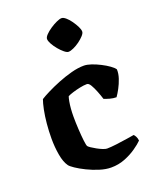

<svg xmlns="http://www.w3.org/2000/svg" viewBox="-140 -830 742 913"><g transform="rotate(-20 231.5 -374.0)"><path d="M263.5 0Q236.5 0 205.5 -9.8Q174.5 -19.5 146 -33.5Q117.5 -47.5 97.5 -61Q77.5 -74.5 72.5 -82Q57 -103.5 50 -143.2Q43 -183 43 -226Q43 -264 46.5 -301Q50 -338 56.2 -368.8Q62.5 -399.5 69 -417Q83.5 -426.5 111 -440.2Q138.5 -454 172.8 -467.8Q207 -481.5 241.8 -490.8Q276.5 -500 306 -500Q321.5 -500 343 -492.8Q364.5 -485.5 386.5 -474.2Q408.5 -463 425.2 -451Q442 -439 448 -429.5Q449 -408 441 -384.2Q433 -360.5 422 -340Q411 -319.5 401 -305.5Q384.5 -305.5 367.8 -310.2Q351 -315 340 -319.5Q334 -339 325.5 -360.5Q317 -382 308 -397.2Q299 -412.5 289.5 -412.5Q274 -412.5 253.8 -408.2Q233.5 -404 216 -398.5Q198.5 -393 189 -388Q186 -380 183 -363.8Q180 -347.5 178.5 -328Q177 -308.5 177 -289.5Q177 -259 179 -224.8Q181 -190.5 184 -165.2Q187 -140 190.5 -135Q193 -131.5 203.2 -124.5Q213.5 -117.5 227.5 -109.8Q241.5 -102 254.8 -96.8Q268 -91.5 275.5 -91.5Q293.5 -91.5 323.5 -95.2Q353.5 -99 380.2 -103.2Q407 -107.5 416 -109Q420 -105.5 424.8 -97Q429.5 -88.5 431 -75.5Q417.5 -61.5 392 -43.8Q366.5 -26 333.8 -13Q301 0 263.5 0ZM260.7 -586.5Q252.5 -586.5 239.8 -597Q227 -607.5 214.5 -622.5Q202 -637.5 193.5 -653Q185 -668.5 185 -678.5Q185 -687.5 196.3 -699.3Q207.6 -711.1 224.3 -722.3Q241 -733.5 257.5 -741Q274 -748.5 283.3 -748.5Q292.7 -748.5 304.9 -738Q317.2 -727.5 328.2 -711.7Q339.3 -695.9 346.9 -680.7Q354.5 -665.5 354.5 -654.9Q354.5 -646.7 344 -635Q333.4 -623.3 318.2 -612.1Q303 -601 287.1 -593.8Q271.3 -586.5 260.7 -586.5Z"/></g></svg>

Font: Texturina Medium
Style: Regular
Weight: 500
Designer: Guillermo Torres Carreño
Foundry: Omnibus-Type
Version: Version 1.003